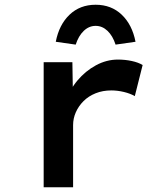

<svg xmlns="http://www.w3.org/2000/svg" viewBox="-20 -789 701 809"><path d="M164 0V-527H285L288 -342L258 -359Q272 -409 306 -449.5Q340 -490 384.5 -514Q429 -538 477 -538Q507 -538 535 -532Q563 -526 581 -515L548 -384Q529 -395 502 -401.5Q475 -408 449 -408Q413 -408 383 -396Q353 -384 332 -363Q311 -342 299.5 -316Q288 -290 288 -262V0ZM299 -601 215 -613Q229 -685 273 -727Q317 -769 383 -769Q449 -769 493 -727Q537 -685 551 -613L467 -601Q455 -638 433 -659Q411 -680 383 -680Q355 -680 333 -659Q311 -638 299 -601Z"/></svg>

Font: Lexend Mega Medium
Style: Regular
Weight: 500
Version: Version 1.007